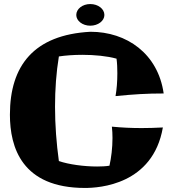

<svg xmlns="http://www.w3.org/2000/svg" viewBox="-20 -887 845 949"><path d="M789 -425C761 -622 606 -730 427 -730C148 -715 29 -563 29 -320C29 -159 88 42 400 42C471 42 736 26 785 -257C747 -255 712 -254 680 -254C631 -254 585 -256 533 -261C535 -243 536 -224 536 -205C536 -157 530 -107 521 -68C503 -65 482 -64 460 -64C396 -64 320 -74 271 -91C259 -178 252 -269 252 -360C252 -445 258 -529 271 -608C304 -613 345 -616 387 -616C447 -616 510 -610 556 -597C559 -575 560 -550 560 -525C560 -485 557 -445 551 -412C641 -421 705 -425 789 -425ZM496 -813C496 -843 465 -867 426 -867C388 -867 357 -843 357 -813C357 -784 388 -760 426 -760C465 -760 496 -784 496 -813Z"/></svg>

Font: Galindo
Style: Regular
Weight: 400
Designer: Astigmatic (AOETI)
Foundry: Astigmatic (AOETI)
Version: Version 1.000